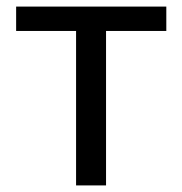

<svg xmlns="http://www.w3.org/2000/svg" viewBox="-20 -563 553 583"><path d="M211 -469H29V-543H485V-469H302V0H211Z"/></svg>

Font: Source Han Sans K Regular
Style: Regular
Weight: 400
Designer: Ryoko NISHIZUKA  (kana & ideographs); Paul D. Hunt (Latin, Greek & Cyrillic); Wenlong ZHANG  (bopomofo); Sandoll Communi
Foundry: Adobe Systems Incorporated
Version: Version 1.00 July 18, 2014, initial release